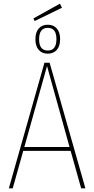

<svg xmlns="http://www.w3.org/2000/svg" viewBox="-20 -1021 510 1041"><path d="M420 0 363 -203H106L49 0H28L221 -681H249L443 0ZM112 -224H357L235 -663ZM306 -809Q306 -771 288 -750.5Q270 -730 239 -730Q208 -730 190 -750.5Q172 -771 172 -808Q172 -846 190 -866.5Q208 -887 239 -887Q270 -887 288 -866.5Q306 -846 306 -809ZM192 -808Q192 -747 239 -747Q286 -747 286 -809Q286 -870 239 -870Q192 -870 192 -808ZM305 -1001 316 -979 168 -907 161 -921Z"/></svg>

Font: Fira Sans Extra Condensed Thin
Style: Regular
Weight: 250
Width: 1
Designer: Carrois Corporate & Edenspiekermann AG
Foundry: Carrois Corporate GbR & Edenspiekermann AG
Version: Version 4.203